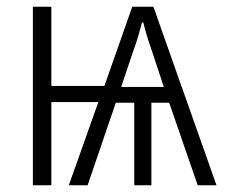

<svg xmlns="http://www.w3.org/2000/svg" viewBox="-20 -552 669 572"><path d="M407 -485Q411 -468 417.5 -446Q424 -424 432 -402L468 -293H341L377 -400Q386 -424 392 -445Q398 -466 403 -485ZM437 -532H374L291 -296H133V-532H78V0H133V-248H273L185 0H241L325 -246H380V0H431V-246H484L569 0H625Z"/></svg>

Font: Noto Sans UI SemiCondensed Light
Style: Regular
Weight: 300
Width: 4
Designer: Monotype Design Team
Foundry: Monotype Imaging Inc.
Version: Version 1.901